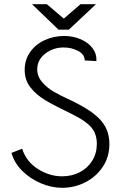

<svg xmlns="http://www.w3.org/2000/svg" viewBox="-20 -875 589 918"><path d="M35 -144 86 -164Q105 -103 160.5 -67.5Q216 -32 277 -32Q323 -32 361 -51.5Q399 -71 421 -106.5Q443 -142 443 -187Q443 -235 416.5 -266Q390 -297 327 -328Q242 -369 198 -395Q154 -421 126 -456.5Q98 -492 98 -541Q98 -589 124 -626Q150 -663 193.5 -683Q237 -703 287 -703Q329 -703 365.5 -687.5Q402 -672 422.5 -644.5Q443 -617 441 -583L385 -586Q385 -615 353.5 -631.5Q322 -648 285 -648Q233 -648 195.5 -618Q158 -588 158 -544Q158 -510 181 -483Q204 -456 235.5 -437.5Q267 -419 315 -397Q325 -392 336 -387Q347 -382 357 -376Q436 -334 469.5 -290.5Q503 -247 503 -186Q503 -125 471.5 -77.5Q440 -30 388 -3.5Q336 23 277 23Q227 23 176 1.5Q125 -20 86.5 -58Q48 -96 35 -144ZM204 -855 285 -786 365 -855H439L309 -733H260L133 -855Z"/></svg>

Font: Bellota Text
Style: Regular
Weight: 400
Designer: Kemie Guaida
Foundry: Kemie Guaida
Version: Version 4.001